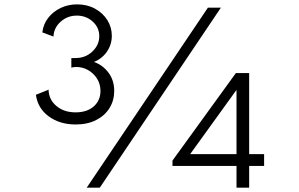

<svg xmlns="http://www.w3.org/2000/svg" viewBox="-20 -860 1370 880"><path d="M326.5 -289.5Q381.5 -289.5 421.2 -310Q461 -330.5 482.2 -365.2Q503.5 -400 503.5 -443Q503.5 -492 477.2 -527Q451 -562 411 -576Q449 -592 470.8 -624.2Q492.5 -656.5 492.5 -696Q492.5 -735 472 -767.8Q451.5 -800.5 415.5 -820.2Q379.5 -840 333.5 -840Q292.5 -840 258 -823.5Q223.5 -807 201 -778.2Q178.5 -749.5 174 -711.5L225 -692.5Q227 -733 258.2 -760.8Q289.5 -788.5 332 -788.5Q374.5 -788.5 404.8 -761.2Q435 -734 435 -694Q435 -654 403.5 -624Q372 -594 326.5 -594H307V-550Q317 -553 329 -553Q359 -553 384.2 -538.5Q409.5 -524 425 -499.2Q440.5 -474.5 440.5 -443Q440.5 -399.5 409.5 -372.2Q378.5 -345 326.5 -345Q273.5 -345 238.8 -374Q204 -403 202.5 -449L144.5 -425.5Q153 -363.5 203.5 -326.5Q254 -289.5 326.5 -289.5ZM377.5 0H437.5L992.5 -825H933ZM1064 0H1122V-99.5H1190.5V-153.5H1122V-525H1061L770.5 -124V-99.5H1064ZM851.5 -153.5 1064 -448V-153.5Z"/></svg>

Font: Spartan
Style: Regular
Weight: 400
Designer: Matt Bailey, Mirko Velimirovic
Foundry: Matt Bailey
Version: Version 1.003; ttfautohint (v1.8.3)